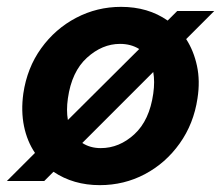

<svg xmlns="http://www.w3.org/2000/svg" viewBox="-38 -528 645 560"><path d="M-18 0 64 -82Q41 -116 32 -160Q23 -204 30 -255Q41 -330 82 -387Q123 -444 184 -476Q245 -508 315 -508Q394 -508 451 -468L479 -496H587L505 -414Q527 -380 536.5 -336Q546 -292 538 -241Q527 -167 486 -109.5Q445 -52 384.5 -20Q324 12 253 12Q176 12 118 -27L91 0ZM160 -241Q155 -206 160 -178L368 -385Q344 -400 312 -400Q260 -400 215.5 -359.5Q171 -319 160 -241ZM256 -96Q310 -96 354 -136.5Q398 -177 409 -255Q414 -290 409 -318L202 -111Q225 -96 256 -96Z"/></svg>

Font: Host Grotesk Black
Style: Italic
Weight: 900
Italic angle: -8°
Designer: Doğukan Karapınar based on Poppins by Indian Type Foundry, Jonny Pinhorn
Foundry: Element Type
Version: Version 1.000; ttfautohint (v1.8.4.7-5d5b);gftools[0.9.33]